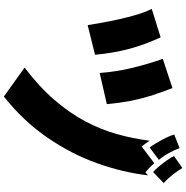

<svg xmlns="http://www.w3.org/2000/svg" viewBox="-5 -887 962 992"><g transform="rotate(90 476.0 -391.0)"><path d="M869 -701Q859 -709 842 -729Q825 -749 809 -771.5Q793 -794 786 -809L848 -852Q861 -830 882.5 -802.5Q904 -775 926 -756ZM742 -683Q734 -693 719.5 -717Q705 -741 692 -767.5Q679 -794 675 -810L745 -838Q753 -815 770 -784Q787 -753 806 -731ZM284 -751 435 -801Q460 -737 476 -685Q492 -633 502 -580.5Q512 -528 518 -462L357 -425Q351 -510 330 -596Q309 -682 284 -751ZM26 -694 173 -740Q212 -655 233 -575.5Q254 -496 263 -401L110 -363Q105 -393 97.5 -435.5Q90 -478 79.5 -525Q69 -572 56 -616Q43 -660 26 -694ZM329 -37Q429 -113 496.5 -191.5Q564 -270 606.5 -350Q649 -430 672.5 -513Q696 -596 707 -683Q722 -660 737 -642L823 -707Q848 -679 871 -661L886 -675Q871 -545 823.5 -412Q776 -279 691 -155Q606 -31 479 70Z"/></g></svg>

Font: Mochiy Pop P One
Style: Regular
Weight: 400
Designer: FONTDASU
Foundry: FONTDASU / Google Inc. / Adobe
Version: Version 2.000